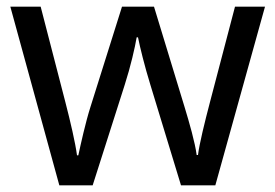

<svg xmlns="http://www.w3.org/2000/svg" viewBox="-20 -557 826 576"><path d="M431 -303 523 -1H626L775 -537H685L610 -251C594 -190 578 -125 574 -92H570C565 -130 548 -189 534 -235L442 -537H346L251 -235C237 -191 222 -124 215 -91H211C206 -129 191 -193 176 -251L102 -537H11L158 -1H258L354 -302C372 -358 385 -415 390 -445H394C400 -415 414 -358 431 -303Z"/></svg>

Font: Noto Sans Lycian
Style: Regular
Weight: 400
Designer: Monotype Design Team
Foundry: Monotype Imaging Inc.
Version: Version 2.002